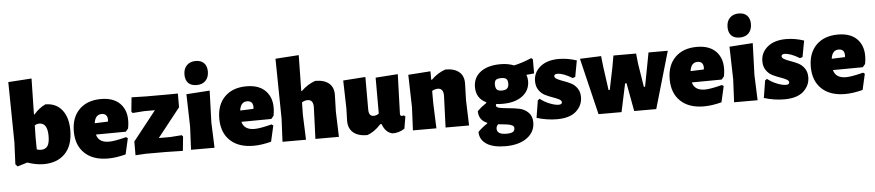

<svg xmlns="http://www.w3.org/2000/svg" viewBox="-48 -1059 7231 1587"><g transform="rotate(-5 3567.0 -265.5)"><path d="M333 -479Q421 -479 470.5 -417.5Q520 -356 520 -248Q520 -122 455 -55Q390 12 277 12Q214 12 142 -13L60 12L43 -7L51 -190L44 -689L238 -702L232 -404H237Q279 -454 333 -479ZM229 -215 230 -114Q250 -108 266 -108Q301 -108 319 -132.5Q337 -157 337 -217Q337 -325 269 -325Q249 -325 231 -314Z M811 12Q687 12 617.5 -54Q548 -120 548 -236Q548 -351 614 -417Q680 -483 795 -483Q911 -483 965.5 -412.5Q1020 -342 997 -221L976 -196L728 -194Q745 -126 831 -126Q878 -126 974 -151L988 -141L958 -9Q878 12 811 12ZM789 -359Q736 -359 726 -288L836 -292L838 -306Q838 -359 789 -359Z M1048 -475 1167 -472H1366L1432 -473V-359L1243 -120H1339L1434 -127L1444 -115L1432 3L1290 0H1124L1039 5V-109L1231 -352H1141L1046 -345L1036 -357Z M1602 -728Q1646 -728 1670.5 -703Q1695 -678 1695 -633Q1695 -585 1668 -557Q1641 -529 1594 -529Q1548 -529 1524 -553.5Q1500 -578 1500 -624Q1500 -672 1527.5 -700Q1555 -728 1602 -728ZM1500 0 1509 -190 1502 -461 1696 -474 1687 -210 1695 0Z M2018 12Q1894 12 1824.5 -54Q1755 -120 1755 -236Q1755 -351 1821 -417Q1887 -483 2002 -483Q2118 -483 2172.5 -412.5Q2227 -342 2204 -221L2183 -196L1935 -194Q1952 -126 2038 -126Q2085 -126 2181 -151L2195 -141L2165 -9Q2085 12 2018 12ZM1996 -359Q1943 -359 1933 -288L2043 -292L2045 -306Q2045 -359 1996 -359Z M2572 -478Q2647 -478 2686.5 -444Q2726 -410 2724 -346L2720 -210L2727 0H2532L2542 -264Q2542 -325 2495 -325Q2472 -325 2448 -311L2446 -210L2454 0H2259L2268 -190L2261 -689L2455 -702L2450 -404H2455Q2508 -456 2572 -478Z M2961 6Q2887 6 2846.5 -28Q2806 -62 2806 -126L2809 -229L2803 -461L2988 -474V-203Q2988 -148 3029 -148Q3052 -148 3072 -163V-461L3257 -474L3246 -148Q3246 -127 3260 -127Q3267 -127 3277 -130L3289 -120L3272 -20Q3224 11 3172 10Q3113 -2 3088 -74H3076Q3021 -13 2961 6Z M3528 -474V-404H3535Q3587 -456 3652 -478Q3727 -478 3766.5 -444Q3806 -410 3804 -346L3800 -210L3807 0H3612L3622 -264Q3622 -325 3575 -325Q3552 -325 3528 -311V-210L3536 0H3341L3350 -190L3343 -461Z M4110 -482Q4172 -482 4221 -462Q4293 -478 4367 -510L4380 -499V-382Q4354 -378 4318 -376L4316 -372Q4325 -350 4325 -324Q4325 -246 4264 -200Q4203 -154 4098 -154Q4071 -154 4045 -157Q4042 -150 4042 -145Q4042 -129 4072.5 -123Q4103 -117 4146.5 -113.5Q4190 -110 4233.5 -101Q4277 -92 4307.5 -61.5Q4338 -31 4338 20Q4338 100 4271.5 148.5Q4205 197 4093 197Q3990 197 3935 160.5Q3880 124 3880 60Q3915 24 3958 -3V-9Q3889 -37 3889 -112Q3924 -146 3965 -173V-179Q3883 -218 3883 -311Q3883 -391 3943.5 -436.5Q4004 -482 4110 -482ZM4107 -367Q4074 -367 4061.5 -356.5Q4049 -346 4049 -320Q4049 -289 4061 -276.5Q4073 -264 4102 -264Q4132 -264 4146 -276.5Q4160 -289 4160 -317Q4160 -345 4147.5 -356Q4135 -367 4107 -367ZM4031 47Q4031 95 4110 95Q4145 95 4161.5 86Q4178 77 4178 54Q4178 47 4174.5 41Q4171 35 4163.5 31.5Q4156 28 4148 25Q4140 22 4126.5 20Q4113 18 4103 17Q4093 16 4075 14Q4057 12 4047 11Q4031 27 4031 47Z M4593 -483Q4666 -483 4741 -458L4716 -323L4694 -316Q4619 -362 4570 -362Q4544 -362 4544 -344Q4544 -330 4565 -319Q4586 -308 4616.5 -297.5Q4647 -287 4677 -272Q4707 -257 4728 -227Q4749 -197 4749 -154Q4749 -85 4696 -36.5Q4643 12 4536 12Q4454 12 4368 -14L4391 -157L4407 -169Q4444 -140 4487.5 -123Q4531 -106 4560 -106Q4588 -106 4588 -125Q4588 -139 4567 -150Q4546 -161 4515.5 -171.5Q4485 -182 4454.5 -197Q4424 -212 4403 -242.5Q4382 -273 4382 -316Q4382 -389 4438.5 -436Q4495 -483 4593 -483Z M4944 -476 4954 -387 4981 -191H4991L5029 -376L5046 -472H5234L5243 -387L5274 -192H5284L5319 -376L5337 -472H5497L5360 0H5177L5134 -234H5122L5072 0H4881L4768 -469Z M5755 12Q5631 12 5561.5 -54Q5492 -120 5492 -236Q5492 -351 5558 -417Q5624 -483 5739 -483Q5855 -483 5909.5 -412.5Q5964 -342 5941 -221L5920 -196L5672 -194Q5689 -126 5775 -126Q5822 -126 5918 -151L5932 -141L5902 -9Q5822 12 5755 12ZM5733 -359Q5680 -359 5670 -288L5780 -292L5782 -306Q5782 -359 5733 -359Z M6108 -728Q6152 -728 6176.5 -703Q6201 -678 6201 -633Q6201 -585 6174 -557Q6147 -529 6100 -529Q6054 -529 6030 -553.5Q6006 -578 6006 -624Q6006 -672 6033.5 -700Q6061 -728 6108 -728ZM6006 0 6015 -190 6008 -461 6202 -474 6193 -210 6201 0Z M6479 -483Q6552 -483 6627 -458L6602 -323L6580 -316Q6505 -362 6456 -362Q6430 -362 6430 -344Q6430 -330 6451 -319Q6472 -308 6502.5 -297.5Q6533 -287 6563 -272Q6593 -257 6614 -227Q6635 -197 6635 -154Q6635 -85 6582 -36.5Q6529 12 6422 12Q6340 12 6254 -14L6277 -157L6293 -169Q6330 -140 6373.5 -123Q6417 -106 6446 -106Q6474 -106 6474 -125Q6474 -139 6453 -150Q6432 -161 6401.5 -171.5Q6371 -182 6340.5 -197Q6310 -212 6289 -242.5Q6268 -273 6268 -316Q6268 -389 6324.5 -436Q6381 -483 6479 -483Z M6926 12Q6802 12 6732.5 -54Q6663 -120 6663 -236Q6663 -351 6729 -417Q6795 -483 6910 -483Q7026 -483 7080.5 -412.5Q7135 -342 7112 -221L7091 -196L6843 -194Q6860 -126 6946 -126Q6993 -126 7089 -151L7103 -141L7073 -9Q6993 12 6926 12ZM6904 -359Q6851 -359 6841 -288L6951 -292L6953 -306Q6953 -359 6904 -359Z"/></g></svg>

Font: Alegreya Sans SC Black
Style: Regular
Weight: 900
Designer: Juan Pablo del Peral
Foundry: Huerta Tipografica
Version: Version 2.007